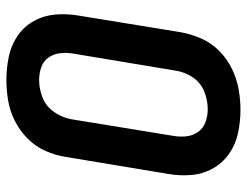

<svg xmlns="http://www.w3.org/2000/svg" viewBox="-108 -676 791 616"><g transform="rotate(-90 288.0 -367.5)"><path d="M244 8Q277 8 310.5 2Q344 -4 376 -19.5Q408 -35 433.5 -60.5Q459 -86 473 -118Q487 -150 493 -183L546 -508Q553 -547 550 -584.5Q547 -622 529.5 -654Q512 -686 482.5 -706.5Q453 -727 416 -735Q379 -743 341 -743Q308 -743 274.5 -737.5Q241 -732 209 -716Q177 -700 151.5 -674.5Q126 -649 112 -617Q98 -585 93 -552L39 -227Q32 -189 35 -151Q38 -113 55.5 -81.5Q73 -50 102.5 -29Q132 -8 169 0Q206 8 244 8ZM246 -97Q224 -97 204 -104.5Q184 -112 172.5 -129Q161 -146 159 -167Q157 -188 161 -210L214 -535Q219 -563 236.5 -589Q254 -615 282.5 -626.5Q311 -638 339 -638Q361 -638 381 -631Q401 -624 412.5 -607Q424 -590 426 -568.5Q428 -547 424 -525L370 -201Q366 -172 349 -146Q332 -120 303.5 -108.5Q275 -97 246 -97Z"/></g></svg>

Font: Iosevka Sparkle Oblique
Style: Bold
Weight: 700
Italic angle: -9°
Designer: Belleve Invis
Foundry: Belleve Invis
Version: Version 4.5.0; ttfautohint (v1.8.3)